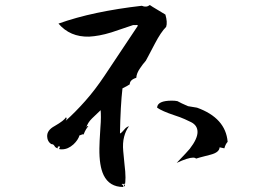

<svg xmlns="http://www.w3.org/2000/svg" viewBox="-20 -732 1040 765"><path d="M471 13Q416 13 393 -34Q375 -71 376 -141Q376 -152 377 -172Q378 -192 380 -223Q382 -247 382 -264.5Q382 -282 381 -293Q364 -277 346.5 -260Q329 -243 323 -222Q327 -232 332 -229Q328 -225 323 -217Q318 -209 313 -196Q309 -198 304 -195Q300 -193 297 -193Q291 -174 273 -157Q251 -137 227 -137Q225 -137 222 -137Q219 -137 216 -138Q215 -140 218 -144Q219 -147 219 -148Q211 -150 210 -146V-141Q201 -143 197 -150.5Q193 -158 184 -158Q169 -168 168 -187Q166 -213 198 -230Q236 -252 242 -264Q249 -264 242 -251Q280 -285 319.5 -329.5Q359 -374 397 -431L529 -629Q529 -634 521 -632H510Q488 -625 467 -617.5Q446 -610 424 -603Q398 -595 376 -591Q354 -587 335 -586Q259 -584 213 -638Q283 -663 366 -680.5Q449 -698 545 -709Q563 -701 577 -712Q587 -705 602.5 -696Q618 -687 639 -674Q648 -643 642 -625Q621 -604 597 -558Q581 -527 572 -510.5Q563 -494 561 -490Q555 -483 549 -475.5Q543 -468 538 -460Q524 -440 523 -422Q497 -414 497 -396Q493 -393 485.5 -389Q478 -385 468 -380Q464 -346 461.5 -301Q459 -256 458 -200Q465 -203 474.5 -215Q484 -227 494 -229Q481 -212 474.5 -187Q468 -162 471 -130L476 -78Q478 -62 479 -48.5Q480 -35 480 -25Q480 -7 477 10Q476 11 475 10Q474 10 474 7Q474 5 477 4Q477 -2 474 0L470 3L468 0Q465 1 465 2Q465 2 469 5.5Q473 9 471 13ZM684 -83Q706 -106 719 -120Q732 -134 736 -139Q767 -179 767 -206Q767 -232 742 -245Q732 -250 715.5 -257.5Q699 -265 674 -273Q626 -289 606 -303Q607 -331 665 -331Q671 -331 676.5 -330.5Q682 -330 687 -329Q694 -325 704.5 -320Q715 -315 729 -309L765 -303Q879 -262 887 -167Q878 -157 874 -141L855 -145Q854 -125 820 -116Q791 -109 776 -104.5Q761 -100 761 -100Q758 -104 750 -104Q729 -104 684 -83Z"/></svg>

Font: Yuji Hentaigana Akari
Style: Regular
Weight: 400
Designer: Kataoka Yuji
Foundry: Kinuta Font Factory
Version: Version 3.002